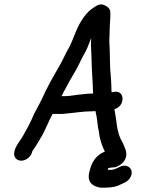

<svg xmlns="http://www.w3.org/2000/svg" viewBox="-20 -681 702 883"><path d="M390.4 111C380.1 155.5 403.8 175.9 442 182H462C495.3 182 516.5 177.5 542.1 164L554.5 158C565.8 152.7 574.3 144.5 580.2 133.5C599 98.2 566.5 68.7 532.1 86L518.8 92C508.9 97 506.1 98.2 494.9 100H474.9L476.4 98L477.8 92C484.8 91 492.1 89 498.5 89C511 89.7 524.4 84.2 538.8 72.5C561.2 54.3 564.5 30 557.9 9C551.9 -8.6 542.8 -29.4 533.4 -45C523 -68.9 517.8 -96.3 514.9 -125L510.9 -151C509.7 -160.3 508.2 -169.7 506.3 -179C556 -192.3 555.5 -264.8 507.8 -259L497.3 -257H493.3C492.4 -264.3 492.1 -271.7 492.4 -279C491.7 -300.1 490.7 -317.1 489 -338C484.2 -376 486.5 -444.4 483 -485C482.5 -509.5 485.1 -538.8 485 -563C485.7 -584.8 489.7 -613.2 486.7 -631C483.7 -644.8 466.3 -657.6 448.5 -660.5C431.8 -663.2 413.6 -648.2 399.3 -638C382.7 -625.4 369.3 -608.7 357.2 -590C332.1 -553.8 319.1 -504 297.9 -463C282.5 -438.5 269.9 -405.4 253.3 -378C225.2 -329.7 196.8 -279.8 171.7 -224C151.8 -182.6 143.4 -174.4 125.2 -131C111.2 -100.6 96.7 -75.6 82.8 -51C71 -33.2 51.8 -7.6 47.5 11L46.1 17C40.9 39.5 55.1 58 77.6 58C100.1 58 122.9 39.5 128.1 17L128.8 14C146.9 -10.8 157.9 -31.4 174.9 -60C188.8 -84.7 206.7 -130 220.8 -155C221.6 -155.7 222.1 -156.3 222.2 -157H263.2C269.2 -157 277.1 -157.7 286.7 -159C323 -162 361.6 -169 401 -169C407 -169 413.1 -169.3 419.2 -170C420.2 -162.7 421.8 -155 423.9 -147C427.1 -130 428.1 -115.2 430.4 -97L434.5 -76C435.5 -71.3 436.5 -64.3 437.7 -55C442.8 -29.3 451.4 -5.1 462.3 16C423.4 32.2 402 60.5 390.4 111ZM263.2 -239 274.3 -261C283.7 -279 292.4 -295 300.3 -309C316.4 -338.3 332.7 -361.9 346.5 -392C359.4 -420.6 369.2 -434.1 381.2 -460L390.7 -484C392.8 -490 395.3 -496.3 398.1 -503L399.4 -504C396.1 -466.7 400.8 -446.5 401 -407C402.1 -347.2 406.9 -306.9 408 -251C389.6 -251 374.1 -249.2 355 -247C331 -245.5 304.1 -239 282.2 -239Z"/></svg>

Font: HoneyBee
Style: BdIt
Weight: 700
Foundry: Cannot Into Space Fonts
Version: Version 0.89